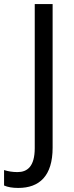

<svg xmlns="http://www.w3.org/2000/svg" viewBox="-87 -734 362 945"><path d="M3 191C107 191 172 132 172 -7V-714H84V-5C84 86 47 113 -1 113C-26 113 -48 109 -67 103V179C-49 187 -26 191 3 191Z"/></svg>

Font: Noto Sans Bengali SemiCondensed
Style: Regular
Weight: 400
Width: 4
Designer: Jelle Bosma - Monotype Design Team
Foundry: Monotype Imaging Inc.
Version: Version 2.003